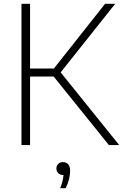

<svg xmlns="http://www.w3.org/2000/svg" viewBox="-20 -760 644 1006"><path d="M550.5 0 245 -379 530.5 -740H583.5L292 -373.5V-388L604.5 0ZM92.5 0V-740H137.5V0ZM128.5 -359V-401H270.5V-359ZM295.5 226Q306.5 198.5 310 178.2Q313.5 158 313.5 139.5L318 157H311.5Q295 157 285.2 147.5Q275.5 138 275.5 123Q275.5 108 284.8 98.8Q294 89.5 309.5 89.5Q327.5 89.5 337.5 100.8Q347.5 112 347.5 135.5Q347.5 154 341.8 178.2Q336 202.5 324 226Z"/></svg>

Font: Encode Sans Condensed Thin ExtraLight
Style: Regular
Weight: 250
Version: Version 3.002